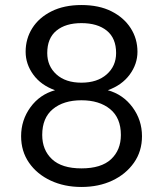

<svg xmlns="http://www.w3.org/2000/svg" viewBox="-20 -732 649 764"><path d="M304 12Q236 12 181.5 -13.5Q127 -39 95.5 -84.5Q64 -130 64 -190Q64 -254 101 -305Q138 -356 199 -373Q143 -393 112.5 -435Q82 -477 82 -526Q82 -578 108.5 -620Q135 -662 185 -687Q235 -712 304 -712Q374 -712 423.5 -687Q473 -662 500 -620Q527 -578 527 -526Q527 -477 496 -435Q465 -393 409 -373Q470 -356 507.5 -305Q545 -254 545 -190Q545 -130 513 -84.5Q481 -39 427 -13.5Q373 12 304 12ZM304 -403Q367 -403 404.5 -436Q442 -469 442 -521Q442 -580 405 -610Q368 -640 304 -640Q241 -640 204.5 -610Q168 -580 168 -521Q168 -469 204.5 -436Q241 -403 304 -403ZM304 -62Q383 -62 422 -98.5Q461 -135 461 -195Q461 -263 418 -298Q375 -333 304 -333Q233 -333 190.5 -298Q148 -263 148 -195Q148 -135 187 -98.5Q226 -62 304 -62Z"/></svg>

Font: DM Sans
Style: Regular
Weight: 400
Designer: Colophon Foundry, Jonny Pinhorn
Foundry: Colophon Foundry
Version: Version 4.004; ttfautohint (v1.8.4.7-5d5b)